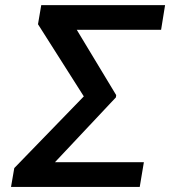

<svg xmlns="http://www.w3.org/2000/svg" viewBox="-20 -736 685 756"><path d="M546.5 -97.3H196.4L436.4 -352.6L437.5 -361.5L282.3 -618.6H614.3L630 -715.9H142.4L129.6 -640.6L310 -356.5L36.2 -74.2L23.4 0H530.2Z"/></svg>

Font: Magic Ui Pro Medium
Style: Italic
Weight: 500
Italic angle: -9.39999°
Designer: Stefan Endress, Andreas Faust
Version: Version 1.000;FEAKit 1.0